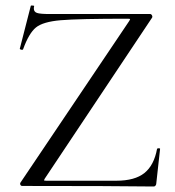

<svg xmlns="http://www.w3.org/2000/svg" viewBox="-20 -676 635 698"><path d="M453 -606Q453 -608 445 -608Q266 -608 201 -602.5Q136 -597 110.5 -576Q85 -555 64 -497Q64 -495 60 -495Q57 -495 54 -496.5Q51 -498 52 -499L92 -655Q92 -656 96 -656Q106 -656 104 -653Q103 -650 103 -645Q103 -633 114.5 -629Q126 -625 161 -625H526Q530 -625 532.5 -620.5Q535 -616 533 -612L143 -27L140 -21Q140 -19 148 -19H403Q470 -19 505 -47Q540 -75 551 -135Q552 -137 557 -137Q562 -137 562 -135L548 -8Q548 -5 545.5 -1.5Q543 2 539 2Q390 0 61 0Q56 0 54 -4.5Q52 -9 55 -13L450 -600Z"/></svg>

Font: Cormorant Infant
Style: Regular
Weight: 400
Designer: Christian Thalmann (Catharsis Fonts)
Foundry: Catharsis Fonts
Version: Version 4.000